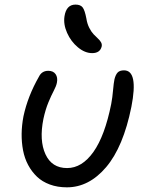

<svg xmlns="http://www.w3.org/2000/svg" viewBox="-20 -824 618 827"><path d="M377 -595.2Q345.7 -595.2 315.7 -620.1Q285.6 -645 269 -682.4Q252.4 -719.7 257.8 -753.9Q265.6 -804.2 305.2 -804.2Q326.7 -804.2 335.9 -792.2Q345.2 -780.3 352.1 -744.1Q355.5 -721.7 364.5 -704.1Q373.5 -686.5 383.1 -676.5Q392.6 -666.5 401.4 -658.4Q410.2 -650.4 415 -642.1Q419.9 -633.8 418 -624Q411.1 -595.2 377 -595.2ZM268.1 -17.1Q227.5 -17.1 194.6 -29.3Q161.6 -41.5 139.2 -63Q116.7 -84.5 101.3 -113.3Q85.9 -142.1 79.3 -176.5Q72.8 -210.9 73.2 -247.8Q73.7 -284.7 81.1 -323.2Q99.6 -409.7 147.9 -494.1Q160.2 -519 188 -519Q209.5 -519 219.5 -504.6Q229.5 -490.2 225.1 -467.8Q222.2 -453.1 211.7 -433.3Q201.2 -413.6 188.5 -383.1Q175.8 -352.5 167 -312Q148.4 -219.2 175.8 -159.7Q203.1 -100.1 269 -100.1Q333 -100.1 382.3 -169.4Q431.6 -238.8 459 -376Q464.4 -404.8 467 -435.8Q469.7 -466.8 473.1 -482.9Q478 -502.4 486.8 -511.7Q495.6 -521 514.2 -521Q576.7 -521 545.9 -363.8Q511.2 -191.4 437.3 -104.2Q363.3 -17.1 268.1 -17.1Z"/></svg>

Font: Shantell Sans Bouncy
Style: Italic
Weight: 400
Italic angle: -11.31°
Designer: Stephen Nixon, Anya Danilova, Shantell Martin
Foundry: Arrow Type
Version: Version 1.006;[9816181b4]